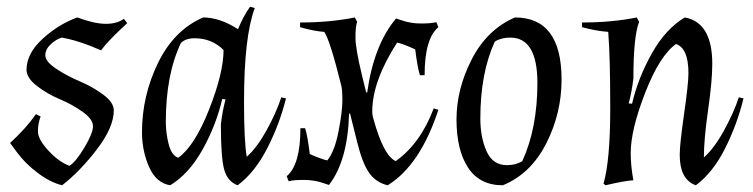

<svg xmlns="http://www.w3.org/2000/svg" viewBox="-20 -537 2242 572"><path d="M101 -190Q93 -169 93 -145.5Q93 -122 124.5 -88Q156 -54 187 -43Q206 -55 231.5 -97.5Q257 -140 257 -161Q257 -182 226 -204Q195 -226 158 -241.5Q121 -257 90 -281Q59 -305 59 -329Q59 -377 106 -420.5Q153 -464 210 -485Q262 -466 295.5 -466Q329 -466 349 -481L359 -468Q303 -417 281 -387L250 -400Q201 -419 164 -425Q147 -420 131 -405Q115 -390 115 -372Q115 -354 147 -332.5Q179 -311 217 -295Q255 -279 287 -255.5Q319 -232 319 -208Q319 -158 269 -92.5Q219 -27 165 15Q129 6 91.5 -22.5Q54 -51 30 -84L10 -111Q58 -155 87 -197Z M403 -143Q403 -251 450.5 -349Q498 -447 585 -485Q635 -485 689 -450Q705 -489 725 -517L739 -513Q707 -428 707 -234Q707 -117 715 -70Q745 -96 774 -148.5Q803 -201 818 -247L832 -244Q813 -167 776 -95Q739 -23 688 15Q658 4 648 -31.5Q638 -67 638 -167Q643 -208 652 -241L642 -242Q624 -164 583.5 -91.5Q543 -19 487 15Q445 8 424 -40Q403 -88 403 -143ZM474 -174Q474 -141 482.5 -107.5Q491 -74 511 -67Q560 -102 603 -211Q646 -320 646 -388Q611 -423 560 -423Q533 -423 519 -409Q474 -315 474 -174Z M1163 -410Q1089 -295 1089 -205Q1089 -193 1093 -181Q1123 -73 1159 -57Q1233 -110 1272 -214L1286 -210Q1232 -45 1135 15Q1101 7 1080.5 -21Q1060 -49 1044 -114L1023 -198L1020 -199Q1016 -58 960 14L945 9Q917 -1 885 -1Q853 -1 840 3L834 -12Q875 -46 875 -155H889Q896 -134 903 -78Q937 -63 955 -59Q977 -86 988.5 -145.5Q1000 -205 1000 -237Q1000 -269 997 -281Q963 -418 946 -442Q916 -444 874 -456V-470Q963 -470 1037 -485L1044 -472Q1039 -459 1039 -425.5Q1039 -392 1059 -310L1071 -261L1074 -262Q1094 -404 1160 -482L1175 -477Q1203 -467 1234 -467Q1265 -467 1280 -471L1286 -456Q1245 -422 1245 -313H1231Q1224 -334 1217 -390Q1177 -408 1163 -410Z M1536 -57Q1581 -155 1581 -290Q1581 -425 1500 -425Q1473 -425 1454 -413Q1411 -319 1411 -184Q1411 -128 1429.5 -86.5Q1448 -45 1490 -45Q1517 -45 1536 -57ZM1514 -485Q1653 -485 1653 -300Q1653 -199 1607 -109Q1561 -19 1478 15Q1409 15 1374.5 -37.5Q1340 -90 1340 -181Q1340 -272 1385.5 -360.5Q1431 -449 1514 -485Z M2102 -347Q2102 -296 2089.5 -209Q2077 -122 2077 -68Q2107 -94 2136.5 -147.5Q2166 -201 2181 -247L2195 -244Q2176 -166 2140 -94.5Q2104 -23 2053 15Q2005 -2 2005 -76Q2005 -107 2018 -197.5Q2031 -288 2031 -319Q2031 -393 1994 -406Q1945 -371 1902 -260.5Q1859 -150 1859 -81Q1859 -42 1867 0Q1838 2 1784 15L1778 10Q1798 -59 1798 -214.5Q1798 -370 1792 -442Q1754 -445 1714 -456V-470Q1803 -470 1877 -485L1884 -472Q1867 -428 1867 -303Q1862 -262 1853 -229L1863 -228Q1881 -305 1922 -378Q1963 -451 2020 -485Q2102 -470 2102 -347Z"/></svg>

Font: Almendra
Style: Italic
Weight: 400
Italic angle: -12°
Designer: Ana Sanfelippo
Foundry: Ana Sanfelippo
Version: Version 1.004